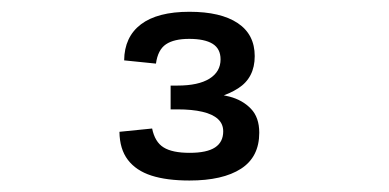

<svg xmlns="http://www.w3.org/2000/svg" viewBox="-20 -852 660 326"><path d="M412.5 -756.7Q412.5 -720 384.3 -702Q356.2 -684 317.3 -682V-694.8Q347.3 -693.8 369.6 -688Q391.8 -682.2 406 -667.4Q420.2 -652.7 420.2 -626.7Q420.2 -585.5 389.2 -565.5Q358.2 -545.5 301.7 -545.5Q263 -545.5 237 -553.9Q211 -562.3 197.1 -580.6Q183.2 -598.8 182.8 -628.2L238.3 -633.8Q243 -610.8 257.8 -601.7Q272.5 -592.5 302 -592.5Q331.3 -592.5 345.2 -601.7Q359 -610.8 359 -629Q359 -641.7 350 -649.9Q341 -658.2 323.7 -662.2Q306.3 -666.3 281.2 -666.3H269.7V-706.7H281.3Q316.7 -706.7 335.6 -718.4Q354.5 -730.2 354.5 -751.2Q354.5 -769.3 340.9 -777.7Q327.3 -786 301.2 -786Q275.5 -786 261.8 -776.8Q248 -767.5 244.8 -744L190.8 -749.5Q191.2 -789.3 219.3 -810.7Q247.5 -832 301.7 -832Q354.7 -832 383.6 -812.8Q412.5 -793.5 412.5 -756.7Z"/></svg>

Font: Monaspace Radon Var
Style: Regular
Weight: 400
Designer: Riley Cran and the Lettermatic Team
Version: Version 1.000 (Monaspace Radon Var)